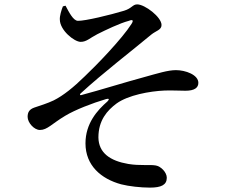

<svg xmlns="http://www.w3.org/2000/svg" viewBox="-20 -800 1040 876"><path d="M664 56C715 56 741 44 741 11C741 -14 714 -41 691 -45C663 -50 619 -43 565 -52C483 -66 430 -102 429 -173C429 -251 469 -296 512 -328C565 -366 662 -384 732 -387C772 -388 803 -386 826 -386C868 -386 885 -400 885 -422C885 -459 826 -480 783 -480C746 -480 702 -466 630 -446C562 -428 430 -387 350 -366C345 -365 343 -368 347 -373C454 -471 579 -566 670 -642C692 -660 717 -663 717 -686C717 -722 641 -780 606 -780C585 -780 582 -762 546 -751C483 -732 368 -704 335 -705C314 -706 295 -744 279 -774L267 -771C260 -754 252 -727 253 -711C253 -662 319 -609 348 -609C375 -609 389 -626 424 -644C462 -663 526 -694 568 -705C585 -712 591 -708 580 -691C537 -623 420 -502 367 -452C316 -402 269 -364 225 -342C198 -329 160 -317 136 -309C114 -301 106 -288 106 -267C106 -240 136 -207 162 -207C196 -207 216 -235 278 -272C323 -299 400 -329 464 -348C478 -352 480 -347 470 -337C424 -297 370 -237 370 -146C370 -45 441 16 533 41C568 50 622 56 664 56Z"/></svg>

Font: GenKiMin2 TW SB
Style: Regular
Weight: 600
Version: Version 2.100;PS 2.1;hotconv 16.6.51;makeotf.lib2.5.65220 DE